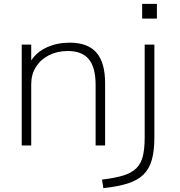

<svg xmlns="http://www.w3.org/2000/svg" viewBox="-20 -750 930 990"><path d="M92 0V-520H141V-441H143Q171 -483 223 -506.5Q275 -530 340 -530Q433 -530 477.5 -478.5Q522 -427 522 -320V0H473V-313Q473 -402 438 -444.5Q403 -487 330 -487Q275 -487 232 -465Q189 -443 165 -404.5Q141 -366 141 -316V0ZM506 176Q573 168 615.5 155Q658 142 682.5 118Q707 94 716.5 55.5Q726 17 726 -41V-520H776V-41Q776 27 763 73.5Q750 120 720.5 149.5Q691 179 640 195.5Q589 212 513 220ZM713 -654V-730H789V-654Z"/></svg>

Font: M PLUS 1 Light
Style: Regular
Weight: 300
Designer: Coji Morishita
Foundry: UNDERFOREST DESIGN
Version: Version 1.001